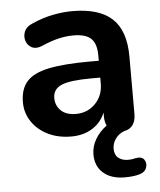

<svg xmlns="http://www.w3.org/2000/svg" viewBox="-51 -543 652 783"><g transform="rotate(-5 275.0 -152.0)"><path d="M364 -219H329Q241 -219 205.5 -204Q170 -189 170 -152Q170 -121 191.5 -100.5Q213 -80 253 -80Q300 -80 332 -112.5Q364 -145 364 -195ZM429 195Q373 195 341 167Q309 139 309 91Q309 58 326.5 28.5Q344 -1 373 -22Q365 -38 365 -60V-76Q349 -36 312.5 -13Q276 10 226 10Q172 10 130.5 -10.5Q89 -31 65 -66.5Q41 -102 41 -146Q41 -200 68.5 -231Q96 -262 159 -275Q222 -288 328 -288H364V-310Q364 -358 342 -379Q320 -400 270 -400Q240 -400 208 -392.5Q176 -385 138 -368Q113 -358 95.5 -367.5Q78 -377 72.5 -396Q67 -415 75 -434Q83 -453 108 -463Q153 -483 195 -491Q237 -499 274 -499Q384 -499 437 -449.5Q490 -400 490 -294V-60Q490 -2 442 7Q420 15 406.5 34Q393 53 393 75Q393 100 408.5 112.5Q424 125 448 125Q465 125 478 121Q504 116 514 130Q524 144 518.5 162Q513 180 492 187Q476 192 459.5 193.5Q443 195 429 195Z"/></g></svg>

Font: Chiron GoRound TC SB
Style: Regular
Weight: 500
Designer: Ryoko NISHIZUKA 西塚涼子 (kana, bopomofo & ideographs); Paul D. Hunt (Latin, Greek & Cyrillic); Sandoll Communications 산돌커뮤니
Foundry: Adobe
Version: Version 1.000;hotconv 1.1.1;makeotfexe 2.6.0